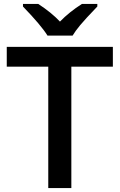

<svg xmlns="http://www.w3.org/2000/svg" viewBox="-20 -951 606 971"><path d="M340.8 0H224.1V-613.8H14.2V-713.9H550.8V-613.8H340.8ZM472.2 -931.2V-918Q410.6 -854 385.5 -823.7Q360.4 -793.5 347.2 -771H220.2Q188.5 -822.3 96.2 -918V-931.2H173.3Q240.7 -887.2 283.2 -841.8Q330.6 -890.6 394.5 -931.2Z"/></svg>

Font: JBL Sans
Style: Semibold
Weight: 600
Version: Version 1.10